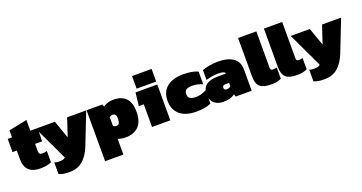

<svg xmlns="http://www.w3.org/2000/svg" viewBox="-48 -1433 4497 2387"><g transform="rotate(-20 2200.5 -240.0)"><path d="M253.9 9.8Q51.8 9.8 51.8 -186V-299.8H-4.9V-474.1H51.8V-566.9L293.9 -616.2V-474.1H391.1L386.2 -299.8H293.9V-199.2Q293.9 -157.2 340.8 -157.2Q372.1 -157.2 400.9 -167V-17.1Q338.4 9.8 253.9 9.8Z M580.1 175.8Q531.7 175.8 500.7 170.7Q469.7 165.5 439 152.8V-1Q467.8 8.8 499 8.8Q531.2 8.8 550.3 3.9Q569.3 -1 583 -15.1L366.2 -474.1H619.1L702.1 -237.8L781.2 -474.1H1033.2L870.1 -57.1Q825.2 56.6 755.1 116.2Q685.1 175.8 580.1 175.8Z M1038.1 200.2V-474.1H1248L1258.8 -442.9Q1316.9 -483.9 1392.1 -483.9Q1502 -483.9 1558.8 -425.5Q1615.7 -367.2 1615.7 -243.2Q1615.7 -118.2 1554.9 -54.2Q1494.1 9.8 1382.8 9.8Q1324.7 9.8 1279.8 -7.8V200.2ZM1321.8 -163.1Q1369.1 -163.1 1369.1 -240.2Q1369.1 -280.8 1357.2 -295.9Q1345.2 -311 1321.8 -311Q1300.3 -311 1279.8 -295.9V-178.2Q1297.4 -163.1 1321.8 -163.1Z M1714.8 -513.2V-680.2H1973.6V-513.2ZM1731.9 0V-299.8H1666L1686 -474.1H1973.6V0Z M2320.8 9.8Q2231.4 9.8 2166 -16.1Q2100.6 -42 2062.3 -98.1Q2023.9 -154.3 2023.9 -236.8Q2023.9 -359.4 2103.3 -421.6Q2182.6 -483.9 2318.8 -483.9Q2435.1 -483.9 2511.7 -449.2V-280.8Q2449.7 -311 2372.6 -311Q2319.8 -311 2295.4 -293.9Q2271 -276.9 2271 -236.8Q2271 -197.3 2296.4 -180.2Q2321.8 -163.1 2375 -163.1Q2442.4 -163.1 2513.7 -201.2V-24.9Q2437 9.8 2320.8 9.8Z M2675.3 9.8Q2640.1 9.8 2610.6 0.7Q2581.1 -8.3 2557.9 -26.9Q2534.7 -45.4 2521.5 -76.4Q2508.3 -107.4 2508.3 -147.9Q2508.3 -310.1 2714.4 -310.1H2820.3V-314.9Q2820.3 -327.1 2798.3 -335Q2776.4 -342.8 2735.4 -342.8Q2650.4 -342.8 2568.4 -317.9V-448.2Q2606.4 -464.4 2666.5 -474.1Q2726.6 -483.9 2783.2 -483.9Q2906.7 -483.9 2978.5 -433.6Q3050.3 -383.3 3050.3 -283.2V0H2838.4L2828.1 -34.2Q2773.4 9.8 2675.3 9.8ZM2766.1 -122.1Q2798.3 -122.1 2820.3 -144V-188H2776.4Q2752.9 -188 2741.9 -180.2Q2731 -172.4 2731 -154.8Q2731 -122.1 2766.1 -122.1Z M3305.2 9.8Q3201.7 9.8 3158.4 -31Q3115.2 -71.8 3115.2 -162.1V-673.8H3356.9V-193.8Q3356.9 -174.3 3364.7 -165.8Q3372.6 -157.2 3392.1 -157.2Q3418.9 -157.2 3441.9 -166V-16.1Q3408.2 -1.5 3380.1 4.2Q3352.1 9.8 3305.2 9.8Z M3647 9.8Q3543.5 9.8 3500.2 -31Q3457 -71.8 3457 -162.1V-673.8H3698.7V-193.8Q3698.7 -174.3 3706.5 -165.8Q3714.4 -157.2 3733.9 -157.2Q3760.7 -157.2 3783.7 -166V-16.1Q3750 -1.5 3721.9 4.2Q3693.8 9.8 3647 9.8Z M3952.6 175.8Q3904.3 175.8 3873.3 170.7Q3842.3 165.5 3811.5 152.8V-1Q3840.3 8.8 3871.6 8.8Q3903.8 8.8 3922.9 3.9Q3941.9 -1 3955.6 -15.1L3738.8 -474.1H3991.7L4074.7 -237.8L4153.8 -474.1H4405.8L4242.7 -57.1Q4197.8 56.6 4127.7 116.2Q4057.6 175.8 3952.6 175.8Z"/></g></svg>

Font: Kanit Black
Style: Regular
Weight: 900
Designer: Katatrad Team
Foundry: CadsonDemak
Version: Version 1.000;PS 001.000;hotconv 1.0.88;makeotf.lib2.5.64775